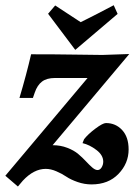

<svg xmlns="http://www.w3.org/2000/svg" viewBox="-26 -693 507 724"><path d="M41.5 10.3 -5.9 -30.3 304.2 -398.9H181.2Q150.4 -398.9 132.6 -385.5Q114.7 -372.1 105 -343.8L98.1 -323.7H47.4Q73.7 -412.1 91.3 -488.3Q183.1 -488.3 256.3 -487.1Q329.6 -485.8 359.9 -485.8Q365.7 -485.8 461.4 -489.3L172.4 -145.5Q202.1 -145.5 227.5 -135.7Q252.9 -126 269 -112.3Q285.2 -98.6 298.1 -84.7Q311 -70.8 322 -61.3Q333 -51.8 341.8 -51.8Q351.1 -51.8 357.2 -61.8Q363.3 -71.8 363.3 -83.5Q363.3 -107.9 337.6 -127.4Q312 -147 285.2 -153.3L291 -168Q305.7 -187 333.7 -208Q361.8 -229 373.5 -229Q410.2 -229 434.6 -202.6Q459 -176.3 459 -129.4Q459 -77.1 420.9 -37.4Q382.8 2.4 319.3 2.4Q292.5 2.4 266.6 -6.6Q240.7 -15.6 224.1 -26.9Q207.5 -38.1 186.5 -47.1Q165.5 -56.2 146.5 -56.2Q101.6 -56.2 60.1 -11.7ZM257.8 -504.9 155.3 -641.1 182.1 -672.4 278.3 -609.4Q341.3 -640.6 402.8 -673.3L417.5 -640.6Z"/></svg>

Font: Flanker
Style: Bold Italic
Weight: 700
Italic angle: -12°
Designer: Flanker
Version: Version 2.000